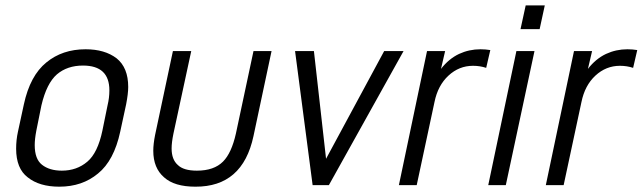

<svg xmlns="http://www.w3.org/2000/svg" viewBox="-20 -700 2430 726"><path d="M41 -137.7Q41 -170.9 47.9 -202.1L70.3 -305.7Q93.8 -414.1 155.3 -463.9Q215.8 -513.7 303.7 -513.7Q376 -513.7 420.9 -479.5Q464.8 -444.3 464.8 -371.1Q464.8 -346.7 457 -305.7L434.6 -202.1Q411.1 -92.8 350.6 -43.9Q291 5.9 204.1 5.9Q128.9 5.9 85 -29.3Q41 -62.5 41 -137.7ZM367.2 -206.1 386.7 -301.8Q393.6 -330.1 393.6 -358.4Q393.6 -452.1 293.9 -452.1Q234.4 -452.1 195.3 -418.9Q156.2 -384.8 136.7 -301.8L117.2 -205.1Q111.3 -173.8 111.3 -151.4Q111.3 -98.6 138.7 -77.1Q167 -54.7 213.9 -54.7Q270.5 -54.7 310.5 -88.9Q349.6 -122.1 367.2 -206.1Z M559.6 -129.9Q559.6 -155.3 566.4 -189.5L633.8 -506.8H703.1L635.7 -194.3Q628.9 -161.1 628.9 -138.7Q628.9 -96.7 652.3 -76.2Q673.8 -54.7 724.6 -54.7Q789.1 -54.7 823.2 -88.9Q855.5 -121.1 872.1 -195.3L938.5 -506.8H1006.8L938.5 -185.5Q897.5 6.8 718.8 5.9Q639.6 5.9 600.6 -29.3Q559.6 -64.5 559.6 -129.9Z M1095.7 -506.8H1167L1212.9 -99.6L1432.6 -506.8H1505.9L1223.6 0H1162.1Z M1594.7 -506.8H1663.1L1647.5 -439.5Q1676.8 -477.5 1715.8 -496.1Q1753.9 -513.7 1796.9 -513.7Q1815.4 -513.7 1834 -510.7L1818.4 -443.4Q1794.9 -451.2 1768.6 -451.2Q1715.8 -451.2 1675.8 -414.1Q1635.7 -377 1623 -314.5L1555.7 0H1488.3Z M1932.6 -506.8H2001L1892.6 0H1826.2ZM1967.8 -679.7H2040L2020.5 -589.8H1948.2Z M2150.4 -506.8H2218.8L2203.1 -439.5Q2232.4 -477.5 2271.5 -496.1Q2309.6 -513.7 2352.5 -513.7Q2371.1 -513.7 2389.6 -510.7L2374 -443.4Q2350.6 -451.2 2324.2 -451.2Q2271.5 -451.2 2231.4 -414.1Q2191.4 -377 2178.7 -314.5L2111.3 0H2043.9Z"/></svg>

Font: Dinish
Style: Italic
Weight: 400
Italic angle: -12°
Designer: Bert Driehuis
Foundry: Playbeing
Version: Version 3.002; git-62d0f29-release